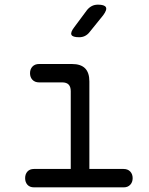

<svg xmlns="http://www.w3.org/2000/svg" viewBox="-20 -805 640 825"><path d="M511 -79Q529 -79 539.5 -68Q550 -57 550 -39.5Q550 -22 539.5 -11Q529 0 512 0H126Q108 0 98 -11Q88 -22 88 -39.5Q88 -57 98 -68Q108 -79 126 -79H284V-413Q284 -432 275 -441.5Q266 -451 247 -451H148Q130 -451 119.5 -462Q109 -473 109 -490.5Q109 -508 119.5 -519Q130 -530 148 -530H289Q327 -530 345.5 -511.5Q364 -493 364 -455V-79ZM320 -645Q292 -645 287 -655.5Q282 -666 299 -688L354 -762Q363 -773 374.5 -779Q386 -785 401 -785Q429 -785 435 -774Q441 -763 423 -739L364 -666Q356 -656 345 -650.5Q334 -645 320 -645Z"/></svg>

Font: Maple Mono Light
Style: Regular
Weight: 300
Monospace: yes
Designer: subframe7536
Version: Version 7.000